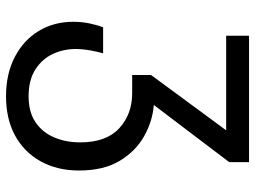

<svg xmlns="http://www.w3.org/2000/svg" viewBox="-122 -454 826 621"><g transform="rotate(90 290.5 -143.0)"><path d="M291 250Q218 250 163.5 221.5Q109 193 79.5 144Q50 95 50 33Q50 4 55.5 -21.5Q61 -47 68 -64H152Q147 -48 142.5 -22.5Q138 3 138 25Q138 64 154 98.5Q170 133 204 155Q238 177 291 177Q342 177 375 154.5Q408 132 424 94Q440 56 440 10Q440 -74 394.5 -116Q349 -158 281 -158H222V-219L401 -462H95V-536H504V-472L319 -228Q371 -224 419.5 -197Q468 -170 499.5 -118Q531 -66 531 14Q531 85 501 138.5Q471 192 417.5 221Q364 250 291 250Z"/></g></svg>

Font: Noto Sans Living
Style: Regular
Weight: 400
Designer: Monotype Design Team
Foundry: Monotype Imaging Inc.
Version: Version 2.013; ttfautohint (v1.8.4.7-5d5b)